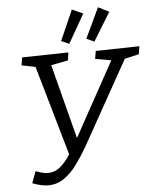

<svg xmlns="http://www.w3.org/2000/svg" viewBox="-61 -980 843 1045"><g transform="rotate(-5 360.0 -458.0)"><path d="M74 -6 98 -70Q118 -62 134 -58Q150 -54 165 -54Q202 -54 231.5 -78.5Q261 -103 288 -145L147 -635L72 -650L79 -693L332 -698L326 -655L233 -637L338 -230L561 -635L474 -650L481 -693L720 -698L713 -655L635 -637L378 -177Q349 -127 317 -83.5Q285 -40 246.5 -13.5Q208 13 161 13Q122 13 74 -6ZM478 -744 436 -764 514 -929 573 -899ZM341 -744 298 -763 371 -929 431 -902Z"/></g></svg>

Font: Bitter
Style: Italic
Weight: 400
Italic angle: -9°
Designer: Sol Matas, and Bitter project Authors
Foundry: Sol Matas
Version: Version 2.001